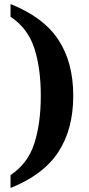

<svg xmlns="http://www.w3.org/2000/svg" viewBox="-20 -792 440 951"><path d="M32.2 75.2Q117.7 18.6 149.9 -81.3Q182.1 -181.2 182.1 -317.9Q182.1 -454.1 149.9 -553.2Q117.7 -652.3 32.2 -709V-772Q195.3 -707 269 -595.2Q342.8 -483.4 342.8 -317.9Q342.8 -151.9 269 -39.1Q195.3 73.7 32.2 139.2Z"/></svg>

Font: Noto Serif Devanagari
Style: Bold
Weight: 700
Designer: Monotype Design Team
Foundry: Monotype Imaging Inc.
Version: Version 1.01